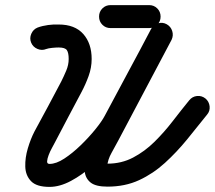

<svg xmlns="http://www.w3.org/2000/svg" viewBox="-20 -687 841 752"><path d="M161 -495Q144 -488 126.5 -495.5Q109 -503 102 -520Q95 -537 102.5 -554.5Q110 -572 127 -579Q146 -586 168.5 -589Q191 -592 210 -591Q210 -591 210 -591Q210 -591 210 -591Q273 -591 306 -554Q339 -517 339 -456Q339 -422 327 -389Q315 -356 299 -326Q273 -277 247 -228Q221 -179 195 -129Q191 -121 183.5 -107.5Q176 -94 170.5 -79.5Q165 -65 164.5 -55Q164 -45 174 -45Q200 -45 232 -66Q264 -87 296 -118Q328 -149 353.5 -180.5Q379 -212 390 -233Q435 -318 481 -403Q527 -488 572 -574Q572 -574 572 -574Q572 -574 572 -574Q581 -590 599 -595.5Q617 -601 633 -592Q649 -583 654.5 -565.5Q660 -548 651 -531Q606 -446 560.5 -361Q515 -276 469 -191Q451 -157 418 -116.5Q385 -76 343.5 -39Q302 -2 258 21.5Q214 45 174 45Q123 45 101.5 22.5Q80 0 79 -34.5Q78 -69 89 -106Q100 -143 115 -172Q142 -221 168 -270Q194 -319 220 -368Q230 -388 239.5 -410.5Q249 -433 249 -456Q249 -480 242 -490.5Q235 -501 210 -501Q210 -501 210 -501Q209 -501 209 -501Q199 -501 184 -499.5Q169 -498 161 -495Q161 -495 161 -495Q161 -495 161 -495ZM572 -573Q581 -590 598.5 -595.5Q616 -601 633 -592Q649 -583 654.5 -565.5Q660 -548 652 -531Q600 -433 548 -334.5Q496 -236 444 -138Q432 -115 417 -88.5Q402 -62 400 -36Q400 -35 394 -40.5Q388 -46 401 -46Q456 -46 501.5 -70Q547 -94 585 -131.5Q623 -169 656.5 -212.5Q690 -256 721 -294Q721 -294 721 -294Q721 -294 721 -294Q733 -309 751.5 -311Q770 -313 785 -301Q799 -289 801 -270.5Q803 -252 791 -238Q753 -190 712.5 -140.5Q672 -91 626 -49Q580 -7 525 18.5Q470 44 401 44Q355 44 335 28Q315 12 312 -14Q309 -40 317.5 -70.5Q326 -101 339.5 -130Q353 -159 364 -180Q416 -278 468 -376.5Q520 -475 572 -573Q572 -573 572 -573Q572 -573 572 -573ZM413 -577Q394 -577 381 -590Q368 -603 368 -622Q368 -641 381 -654Q394 -667 413 -667Q451 -667 488.5 -667Q526 -667 564 -667Q564 -667 564 -667Q564 -667 564 -667Q583 -667 596 -654Q609 -641 609 -622Q609 -603 596 -590Q583 -577 564 -577Q526 -577 488.5 -577Q451 -577 413 -577Q413 -577 413 -577Q413 -577 413 -577Z"/></svg>

Font: FRB American Cursive Black
Style: Bold Italic
Weight: 900
Italic angle: -25°
Version: Version 2.0;Modular Font Editor K font №1